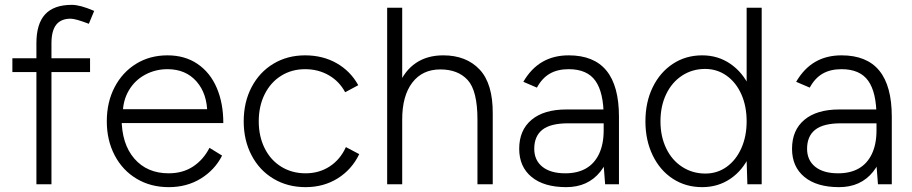

<svg xmlns="http://www.w3.org/2000/svg" viewBox="-20 -759 3756 791"><path d="M276 -739Q293 -739 315.5 -733Q338 -727 368 -714L346 -661Q291 -682 271 -682Q231 -682 211.5 -657Q192 -632 192 -581V0H130V-581Q130 -661 166 -700Q202 -739 276 -739ZM31 -519H351V-462H31Z M420 -259Q420 -338 452 -399.5Q484 -461 540.5 -496Q597 -531 670 -531Q742 -531 794 -495.5Q846 -460 873 -397Q900 -334 900 -252H457L481 -272Q481 -166 533.5 -105.5Q586 -45 675 -45Q733 -45 775.5 -73Q818 -101 843 -150L895 -118Q865 -59 807.5 -23.5Q750 12 675 12Q601 12 543 -22.5Q485 -57 452.5 -119Q420 -181 420 -259ZM460 -309H860L834 -290Q834 -373 789.5 -423.5Q745 -474 670 -474Q620 -474 577.5 -451Q535 -428 510.5 -386Q486 -344 486 -291Z M984 -259Q984 -338 1016.5 -400Q1049 -462 1106.5 -496.5Q1164 -531 1237 -531Q1310 -531 1367 -498.5Q1424 -466 1456 -408L1402 -379Q1378 -424 1334.5 -449Q1291 -474 1237 -474Q1182 -474 1138.5 -447Q1095 -420 1070.5 -371Q1046 -322 1046 -259Q1046 -197 1070.5 -148Q1095 -99 1139 -72Q1183 -45 1239 -45Q1295 -45 1338.5 -73.5Q1382 -102 1405 -153L1460 -124Q1429 -60 1371 -24Q1313 12 1239 12Q1165 12 1107 -22.5Q1049 -57 1016.5 -119Q984 -181 984 -259Z M1575 -727H1637V0H1575ZM1947 -266H2010V0H1947ZM1794 -473Q1720 -473 1678.5 -418.5Q1637 -364 1637 -267H1599Q1599 -350 1623 -409Q1647 -468 1693.5 -499.5Q1740 -531 1806 -531Q1901 -531 1956 -472.5Q2011 -414 2010 -290V-266H1947Q1947 -385 1907 -429Q1867 -473 1794 -473Z M2467 -78V-278Q2467 -378 2433 -426Q2399 -474 2323 -474Q2277 -474 2245 -455.5Q2213 -437 2192 -398L2136 -422Q2168 -477 2214.5 -504Q2261 -531 2323 -531Q2427 -531 2478.5 -468Q2530 -405 2530 -278V0H2473ZM2119 -146Q2119 -223 2170 -265.5Q2221 -308 2313 -308H2468V-251H2321Q2248 -251 2214.5 -224.5Q2181 -198 2181 -146Q2181 -99 2214.5 -72Q2248 -45 2309 -45Q2359 -45 2394 -65Q2429 -85 2448 -125Q2467 -165 2467 -222H2504Q2504 -115 2453 -51.5Q2402 12 2313 12Q2221 12 2170 -30Q2119 -72 2119 -146Z M3056 -97V-727H3118V0H3059ZM2639 -259Q2639 -338 2669 -399.5Q2699 -461 2752 -496Q2805 -531 2873 -531Q2938 -531 2989 -496Q3040 -461 3068.5 -399.5Q3097 -338 3097 -259Q3097 -181 3068.5 -119Q3040 -57 2989 -22.5Q2938 12 2873 12Q2805 12 2752 -22.5Q2699 -57 2669 -119Q2639 -181 2639 -259ZM3056 -259Q3056 -322 3034 -371Q3012 -420 2973 -447.5Q2934 -475 2885 -475Q2832 -475 2790 -447.5Q2748 -420 2724.5 -371Q2701 -322 2701 -259Q2701 -197 2724.5 -148Q2748 -99 2790.5 -71.5Q2833 -44 2886 -44Q2935 -44 2973.5 -71.5Q3012 -99 3034 -148Q3056 -197 3056 -259Z M3591 -78V-278Q3591 -378 3557 -426Q3523 -474 3447 -474Q3401 -474 3369 -455.5Q3337 -437 3316 -398L3260 -422Q3292 -477 3338.5 -504Q3385 -531 3447 -531Q3551 -531 3602.5 -468Q3654 -405 3654 -278V0H3597ZM3243 -146Q3243 -223 3294 -265.5Q3345 -308 3437 -308H3592V-251H3445Q3372 -251 3338.5 -224.5Q3305 -198 3305 -146Q3305 -99 3338.5 -72Q3372 -45 3433 -45Q3483 -45 3518 -65Q3553 -85 3572 -125Q3591 -165 3591 -222H3628Q3628 -115 3577 -51.5Q3526 12 3437 12Q3345 12 3294 -30Q3243 -72 3243 -146Z"/></svg>

Font: 寒蝉端黑体 Light
Style: Regular
Weight: 300
Designer: ChillDuanSans {Warren2060}; 
Source Han Sans {Ryoko NISHIZUKA 西塚涼子 (kana, bopomofo & ideographs); Paul D. Hunt (Latin, G
Foundry: ChillType&Adobe
Version: Version 1.300;Glyphs 3.3 (3306)